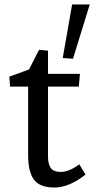

<svg xmlns="http://www.w3.org/2000/svg" viewBox="-20 -825 431 860"><path d="M106 -129V-437H25L22 -482L56 -494L110 -514L155 -602L195 -598V-494H338L333 -437H195V-125Q195 -90 207.5 -72.5Q220 -55 252 -55Q272 -55 294 -64.5Q316 -74 335 -89L363 -43Q289 15 224 15Q158 15 132 -20.5Q106 -56 106 -129ZM261 -565 303 -805H382L307 -562Z"/></svg>

Font: Andada Pro Medium
Style: Regular
Weight: 500
Designer: Carolina Giovagnoli
Foundry: Huerta Tipografica
Version: Version 3.005; ttfautohint (v1.8.4)